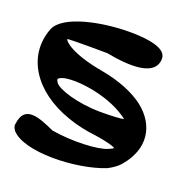

<svg xmlns="http://www.w3.org/2000/svg" viewBox="-149 -993 1123 1147"><g transform="rotate(20 413.0 -419.5)"><path d="M32 -706C-43 -513 79 -325 319 -242C362 -227 408 -215 457 -207C572 -193 626 -175 632 -168C631 -167 622 -160 602 -152C545 -126 381 -118 249 -141C141 -191 44 -226 29 -105C24 -89 32 -75 41 -62C127 38 457 30 636 -42C666 -58 691 -75 710 -97C822 -227 803 -370 681 -467C616 -517 523 -555 409 -576C202 -612 144 -673 147 -685C149 -686 213 -689 400 -687C550 -658 718 -652 718 -768C718 -836 594 -852 482 -852C308 -852 74 -806 32 -706ZM182 -419C168 -440 173 -443 185 -450C239 -480 445 -463 583 -382C605 -369 620 -359 629 -351C606 -346 556 -343 482 -343C338 -343 204 -386 182 -419Z"/></g></svg>

Font: Venom Sans
Style: Bd
Weight: 700
Version: Version 1.001